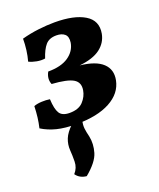

<svg xmlns="http://www.w3.org/2000/svg" viewBox="-134 -549 731 880"><g transform="rotate(-20 232.0 -109.5)"><path d="M174 7Q118 7 78.5 -3Q39 -13 7 -33Q13 -58 16 -83Q19 -108 20 -137Q36 -143 58 -144Q80 -145 98 -142Q100 -94 113 -73Q126 -52 162 -52Q206 -52 228 -75.5Q250 -99 255 -129Q261 -166 232.5 -183Q204 -200 129 -205Q117 -233 134 -264Q197 -264 233 -288.5Q269 -313 276 -353Q280 -382 265.5 -394.5Q251 -407 225 -407Q190 -407 172 -386Q154 -365 141 -325Q122 -322 100.5 -326Q79 -330 63 -338Q70 -363 73.5 -390.5Q77 -418 77 -445Q117 -456 159 -461Q201 -466 238 -466Q333 -466 384 -435Q435 -404 424 -343Q416 -301 381 -274.5Q346 -248 279 -241Q355 -233 388.5 -201.5Q422 -170 412 -120Q400 -60 338 -26.5Q276 7 174 7ZM136 247Q103 244 85 219Q106 196 106.5 165Q107 134 105 110Q103 81 113.5 54.5Q124 28 154 0H204Q199 21 201 38.5Q203 56 209 80Q217 118 205 159Q193 200 136 247Z"/></g></svg>

Font: Vollkorn
Style: Bold Italic
Weight: 700
Italic angle: -11°
Designer: Friedrich Althausen
Foundry: Friedrich Althausen
Version: Version 5.000; ttfautohint (v1.8.3)